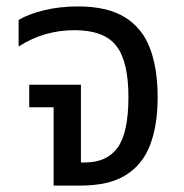

<svg xmlns="http://www.w3.org/2000/svg" viewBox="-20 -578 572 598"><path d="M147 0V-244H71V-314H232V-72H245Q313 -72 346.5 -118.5Q380 -165 380 -276Q380 -387 342 -435.5Q304 -484 212 -484Q165 -484 121.5 -471.5Q78 -459 38 -433V-516Q68 -534 117 -546Q166 -558 223 -558Q314 -558 368.5 -524.5Q423 -491 447 -428Q471 -365 471 -275Q471 -188 447.5 -126.5Q424 -65 371.5 -32.5Q319 0 231 0Z"/></svg>

Font: Noto Sans Living
Style: Regular
Weight: 400
Designer: Monotype Design Team
Foundry: Monotype Imaging Inc.
Version: Version 2.013; ttfautohint (v1.8.4.7-5d5b)